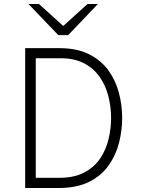

<svg xmlns="http://www.w3.org/2000/svg" viewBox="-20 -941 710 961"><path d="M106 0V-700H276.5Q364.5 -700 424.8 -670Q485 -640 521.8 -589.8Q558.5 -539.5 575 -477.2Q591.5 -415 591.5 -350Q591.5 -289.5 576.2 -228Q561 -166.5 525 -114.8Q489 -63 427.5 -31.5Q366 0 272.5 0ZM159 -51H276Q352 -51 402.2 -77.8Q452.5 -104.5 481.8 -148.5Q511 -192.5 523.5 -245.2Q536 -298 536 -350Q536 -405.5 522.5 -459Q509 -512.5 479.2 -555.5Q449.5 -598.5 401 -624Q352.5 -649.5 282.5 -649.5H159ZM272 -765 122.5 -921H175L296.5 -811L418 -921H470L321 -765Z"/></svg>

Font: Overpass ExtraLight
Style: Regular
Weight: 250
Designer: Delve Withrington, Dave Bailey, Thomas Jockin
Foundry: Delve Fonts LLC
Version: Version 4.000